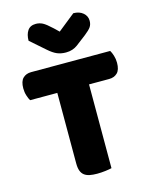

<svg xmlns="http://www.w3.org/2000/svg" viewBox="-126 -936 808 1023"><g transform="rotate(-15 278.0 -424.5)"><path d="M37 -466Q30 -477 24 -496Q18 -515 18 -536Q18 -575 35.5 -592Q53 -609 81 -609H517Q524 -598 530 -579Q536 -560 536 -539Q536 -500 518.5 -483Q501 -466 473 -466H362V-4Q351 -1 327.5 2Q304 5 281 5Q258 5 240.5 1.5Q223 -2 211 -11Q199 -20 193 -36Q187 -52 187 -78V-466ZM284 -778 379 -854Q412 -854 432.5 -836.5Q453 -819 453 -793Q453 -773 443.5 -759Q434 -745 407 -724L352 -682Q340 -673 324 -667.5Q308 -662 288 -662Q261 -662 239.5 -671Q218 -680 192 -703L111 -774Q111 -808 125.5 -829.5Q140 -851 171 -851Q191 -851 208.5 -842Q226 -833 258 -803Z"/></g></svg>

Font: Baloo Tamma
Style: Regular
Weight: 400
Designer: Divya Kowshik and Ek Type
Foundry: Ek Type
Version: Version 1.443;PS 1.000;hotconv 16.6.51;makeotf.lib2.5.65220;